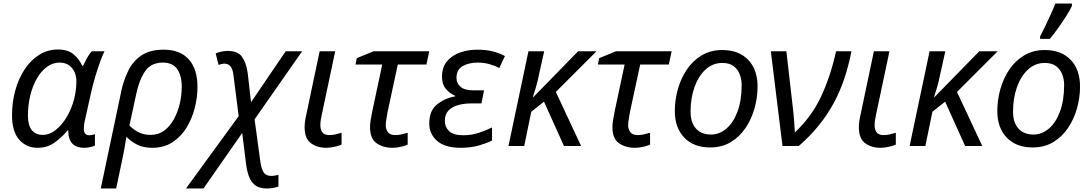

<svg xmlns="http://www.w3.org/2000/svg" viewBox="-20 -826 6176 1086"><path d="M193 10Q129 10 88.5 -36Q48 -82 48 -173Q48 -249 67 -316.5Q86 -384 120.5 -435.5Q155 -487 202.5 -516.5Q250 -546 307 -546Q364 -546 396 -519Q428 -492 445 -454H450Q458 -471 471 -495.5Q484 -520 499 -536H571Q560 -514 546.5 -477Q533 -440 519.5 -395Q506 -350 496 -306L461 -149Q457 -133 455.5 -119.5Q454 -106 454 -97Q454 -61 485 -61Q500 -61 517 -67V-3Q509 2 491 6Q473 10 456 10Q366 10 366 -89H363Q329 -48 288 -19Q247 10 193 10ZM223 -63Q259 -63 293.5 -89.5Q328 -116 355.5 -161Q383 -206 399 -264Q406 -292 409 -318Q412 -344 412 -365Q412 -412 386.5 -442Q361 -472 317 -472Q278 -472 245 -447.5Q212 -423 188 -381Q164 -339 151 -285Q138 -231 138 -172Q138 -117 160 -90Q182 -63 223 -63Z M550 240 667 -315Q680 -374 706 -427Q732 -480 780 -512.5Q828 -545 906 -545Q998 -545 1047.5 -490.5Q1097 -436 1097 -334Q1097 -277 1082 -217Q1067 -157 1036 -105.5Q1005 -54 956.5 -22Q908 10 841 10Q792 10 757.5 -7Q723 -24 695 -52Q689 -13 682.5 21.5Q676 56 667 98L637 240ZM832 -63Q876 -63 909 -87.5Q942 -112 964 -152.5Q986 -193 997 -240.5Q1008 -288 1008 -335Q1008 -398 982.5 -435Q957 -472 901 -472Q835 -472 801.5 -424Q768 -376 751 -296L712 -116Q732 -95 762 -79Q792 -63 832 -63Z M1032 240 1330 -169 1301 -397Q1297 -435 1284 -450.5Q1271 -466 1249 -466Q1241 -466 1232.5 -463.5Q1224 -461 1216 -459L1200 -524Q1213 -530 1232 -534Q1251 -538 1268 -538Q1325 -538 1349 -504.5Q1373 -471 1381 -413L1400 -248L1596 -536H1689L1420 -151L1453 91Q1459 130 1471.5 149.5Q1484 169 1515 169Q1525 169 1535.5 167Q1546 165 1555 163V229Q1541 234 1524.5 237Q1508 240 1489 240Q1447 240 1423.5 222Q1400 204 1388.5 173Q1377 142 1372 103L1350 -74L1131 240Z M1826 10Q1774 10 1738.5 -16Q1703 -42 1703 -107Q1703 -122 1705.5 -140.5Q1708 -159 1713 -180L1788 -536H1876L1800 -177Q1797 -164 1794.5 -148Q1792 -132 1792 -118Q1792 -94 1803 -78Q1814 -62 1843 -62Q1860 -62 1876 -65.5Q1892 -69 1912 -75V-8Q1899 -2 1873.5 4Q1848 10 1826 10Z M1998 -497 2093 -536H2408L2392 -461H2230L2173 -196Q2169 -173 2165.5 -153Q2162 -133 2162 -117Q2162 -94 2174.5 -78Q2187 -62 2215 -62Q2232 -62 2249 -65.5Q2266 -69 2286 -75V-8Q2274 -2 2248.5 4Q2223 10 2201 10Q2147 10 2110 -16Q2073 -42 2073 -107Q2073 -124 2077 -149Q2081 -174 2086 -198L2142 -461H1991Z M2586 10Q2497 10 2452.5 -29Q2408 -68 2408 -128Q2408 -199 2451 -234.5Q2494 -270 2555 -281V-284Q2524 -297 2502 -323Q2480 -349 2480 -392Q2480 -446 2509 -480Q2538 -514 2583.5 -529.5Q2629 -545 2678 -545Q2729 -545 2766.5 -535.5Q2804 -526 2836 -509L2804 -441Q2783 -453 2751 -462.5Q2719 -472 2682 -472Q2632 -472 2597 -452Q2562 -432 2562 -385Q2562 -355 2585 -335Q2608 -315 2657 -315H2718L2703 -241H2646Q2605 -241 2571 -231.5Q2537 -222 2516.5 -200.5Q2496 -179 2496 -142Q2496 -108 2520 -84.5Q2544 -61 2600 -61Q2646 -61 2687.5 -74.5Q2729 -88 2763 -105V-31Q2736 -17 2690 -3.5Q2644 10 2586 10Z M2856 0 2969 -536H3058L3028 -401Q3021 -364 3010.5 -330Q3000 -296 2994 -276H2996L3250 -536H3354L3124 -306L3267 0H3170L3057 -251L2985 -194L2945 0Z M3369 -497 3464 -536H3779L3763 -461H3601L3544 -196Q3540 -173 3536.5 -153Q3533 -133 3533 -117Q3533 -94 3545.5 -78Q3558 -62 3586 -62Q3603 -62 3620 -65.5Q3637 -69 3657 -75V-8Q3645 -2 3619.5 4Q3594 10 3572 10Q3518 10 3481 -16Q3444 -42 3444 -107Q3444 -124 3448 -149Q3452 -174 3457 -198L3513 -461H3362Z M3997 8Q3904 8 3850.5 -47.5Q3797 -103 3797 -198Q3797 -260 3814 -321Q3831 -382 3864.5 -432Q3898 -482 3948.5 -512.5Q3999 -543 4065 -543Q4159 -543 4212 -487.5Q4265 -432 4265 -336Q4265 -275 4248 -214Q4231 -153 4197.5 -103Q4164 -53 4114 -22.5Q4064 8 3997 8ZM4002 -65Q4049 -65 4088.5 -98.5Q4128 -132 4151.5 -195Q4175 -258 4175 -346Q4175 -376 4164.5 -404.5Q4154 -433 4130 -451.5Q4106 -470 4066 -470Q4011 -470 3970.5 -432.5Q3930 -395 3908 -332.5Q3886 -270 3886 -195Q3886 -133 3916.5 -99Q3947 -65 4002 -65Z M4428 -536 4463 -230Q4468 -190 4471 -152Q4474 -114 4476 -77Q4571 -166 4624.5 -280.5Q4678 -395 4709 -536H4796Q4780 -454 4755.5 -381Q4731 -308 4695.5 -242.5Q4660 -177 4611.5 -117Q4563 -57 4498 0H4406L4340 -536Z M4961 10Q4909 10 4873.5 -16Q4838 -42 4838 -107Q4838 -122 4840.5 -140.5Q4843 -159 4848 -180L4923 -536H5011L4935 -177Q4932 -164 4929.5 -148Q4927 -132 4927 -118Q4927 -94 4938 -78Q4949 -62 4978 -62Q4995 -62 5011 -65.5Q5027 -69 5047 -75V-8Q5034 -2 5008.5 4Q4983 10 4961 10Z M5125 0 5238 -536H5327L5297 -401Q5290 -364 5279.5 -330Q5269 -296 5263 -276H5265L5519 -536H5623L5393 -306L5536 0H5439L5326 -251L5254 -194L5214 0Z M5821 8Q5728 8 5674.5 -47.5Q5621 -103 5621 -198Q5621 -260 5638 -321Q5655 -382 5688.5 -432Q5722 -482 5772.5 -512.5Q5823 -543 5889 -543Q5983 -543 6036 -487.5Q6089 -432 6089 -336Q6089 -275 6072 -214Q6055 -153 6021.5 -103Q5988 -53 5938 -22.5Q5888 8 5821 8ZM5826 -65Q5873 -65 5912.5 -98.5Q5952 -132 5975.5 -195Q5999 -258 5999 -346Q5999 -376 5988.5 -404.5Q5978 -433 5954 -451.5Q5930 -470 5890 -470Q5835 -470 5794.5 -432.5Q5754 -395 5732 -332.5Q5710 -270 5710 -195Q5710 -133 5740.5 -99Q5771 -65 5826 -65ZM5863 -606V-620Q5876 -644 5892 -677.5Q5908 -711 5923.5 -745Q5939 -779 5949 -806H6043V-792Q6034 -772 6013 -738.5Q5992 -705 5966 -668.5Q5940 -632 5918 -606Z"/></svg>

Font: BC Sans
Style: Italic
Weight: 400
Italic angle: -12°
Designer: Monotype Design Team
Designer: Province of B.C.
Foundry: Monotype Imaging Inc.
Version: Version 2.000;GOOG;noto-source:20170915:90ef993387c0